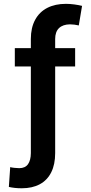

<svg xmlns="http://www.w3.org/2000/svg" viewBox="-20 -780 475 1004"><path d="M372.9 -528.4V-432.5H268.5V20.6Q268.5 79.9 247.9 121.1Q227.3 162.3 188.2 183.4Q149.1 204.5 93.8 204.5Q56.1 204.5 26.3 197.4L33.4 93.8Q40.5 96.2 55 97.7Q69.6 99.1 81 99.4Q111.9 99.1 126.4 78.7Q141 58.2 141.3 20.6V-432.5H57.5V-528.4H141.3V-576Q141.3 -634.9 163.7 -676.3Q186.1 -717.7 227.3 -738.8Q268.5 -759.9 324.6 -759.9Q345.2 -759.9 367.9 -756.9Q390.6 -753.9 409.1 -749.3L392 -647Q369.7 -652.3 345.9 -652.7Q308.6 -652.3 288.5 -633Q268.5 -613.6 268.5 -576V-528.4Z"/></svg>

Font: Riot Sans
Style: Bold
Weight: 600
Designer: Rasmus Andersson
Foundry: rsms
Version: Version 4.001